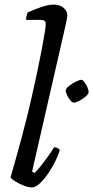

<svg xmlns="http://www.w3.org/2000/svg" viewBox="-20 -820 408 840"><path d="M119.3 0Q104.7 0 84.1 -8Q63.5 -16.1 46.7 -26.6Q29.9 -37.2 26.1 -44Q29.5 -55.5 36.7 -80.8Q43.8 -106.1 53.4 -140.4Q63.1 -174.7 73.5 -213.4Q83.9 -252 93.1 -289.4Q106.1 -339.3 118.4 -393.9Q130.8 -448.5 141.9 -500.8Q153 -553.1 161.6 -598.1Q170.2 -643.1 175.2 -674.4Q180.2 -705.6 180.2 -716.3Q180.2 -726 174 -729.5Q167.7 -733 156.9 -733H94Q94 -740.6 96.3 -750.6Q98.7 -760.6 100.7 -765.4Q116.6 -772.6 137.5 -780.8Q158.3 -788.9 178.6 -794.5Q199 -800 214.3 -800Q240.6 -800 257.6 -786.4Q274.7 -772.7 274.7 -750.2Q274.7 -748 270.9 -728.5Q267.1 -709 261.9 -687.6L120.5 -69.8L130.8 -62.8Q142.1 -73.4 158.1 -93.3Q174.1 -113.3 190.3 -136.1Q206.5 -158.9 216.8 -175.8Q224.5 -175.8 232.1 -172Q239.6 -168.2 241.6 -163.2Q235.6 -142.2 222 -114.6Q208.4 -87 190.4 -60.6Q172.4 -34.2 153.6 -17.1Q134.9 0 119.3 0ZM302.8 -371Q296.3 -371 288 -380.7Q279.7 -390.4 273.7 -403Q267.7 -415.5 267.7 -423.9Q267.7 -433 281.5 -443.7Q295.4 -454.4 311.7 -462.6Q328 -470.8 335.5 -470.8Q342 -470.8 349.3 -461.1Q356.7 -451.3 362.2 -438.8Q367.7 -426.4 367.7 -417.1Q367.7 -408.8 355.2 -398.1Q342.8 -387.4 327.4 -379.2Q312 -371 302.8 -371Z"/></svg>

Font: Texturina Medium
Style: Italic
Weight: 500
Italic angle: -11°
Designer: Guillermo Torres Carreño
Foundry: Omnibus-Type
Version: Version 1.002